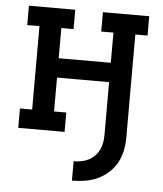

<svg xmlns="http://www.w3.org/2000/svg" viewBox="-53 -576 705 830"><g transform="rotate(5 300.0 -161.5)"><path d="M290 207V123Q307 123 323 120Q339 117 354 109.5Q369 102 380.5 90.5Q392 79 399.5 64Q407 49 410 32.5Q413 16 413 0V-231H187V-84H240V0H39V-84H92V-446H39V-530H240V-446H187V-315H413V-446H360V-530H561V-446H508V0Q508 29 502.5 57Q497 85 483.5 110Q470 135 448.5 154.5Q427 174 401 186Q375 198 347 202.5Q319 207 290 207Z"/></g></svg>

Font: Iosevka Curly Slab MdEx
Style: Regular
Weight: 500
Width: 7
Monospace: yes
Designer: Belleve Invis
Foundry: Belleve Invis
Version: Version 11.1.0; ttfautohint (v1.8.3)